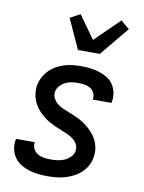

<svg xmlns="http://www.w3.org/2000/svg" viewBox="-87 -833 674 901"><g transform="rotate(10 250.0 -382.0)"><path d="M203 8Q180 8 157.5 5.5Q135 3 114 -3.5Q93 -10 75 -21Q57 -32 44.5 -49Q32 -66 27 -88Q22 -110 26 -133L27 -139H117L116 -137Q114 -120 121.5 -106Q129 -92 142 -84.5Q155 -77 171.5 -74.5Q188 -72 204 -72Q220 -72 236 -74Q252 -76 267.5 -82.5Q283 -89 296.5 -102Q310 -115 312 -131Q315 -148 307.5 -162.5Q300 -177 287 -187Q274 -197 259 -203.5Q244 -210 228.5 -216Q213 -222 199 -228.5Q185 -235 170.5 -243Q156 -251 143.5 -261Q131 -271 120 -282.5Q109 -294 100.5 -307.5Q92 -321 86.5 -336.5Q81 -352 79.5 -369Q78 -386 80 -403Q84 -423 93.5 -441.5Q103 -460 118 -475.5Q133 -491 151.5 -501.5Q170 -512 190 -518Q210 -524 230 -526Q250 -528 270 -528Q292 -528 313.5 -525.5Q335 -523 355.5 -516.5Q376 -510 394 -499Q412 -488 423.5 -471Q435 -454 439.5 -433Q444 -412 440 -389L439 -383H349L350 -386Q352 -401 346 -414.5Q340 -428 327.5 -435.5Q315 -443 300 -445.5Q285 -448 270 -448Q255 -448 239.5 -446Q224 -444 209.5 -437Q195 -430 183.5 -417.5Q172 -405 169 -390Q166 -373 173.5 -358Q181 -343 193.5 -333Q206 -323 221 -316.5Q236 -310 251.5 -304Q267 -298 282 -291.5Q297 -285 310.5 -277Q324 -269 337 -259Q350 -249 361 -237.5Q372 -226 381 -212.5Q390 -199 395.5 -183.5Q401 -168 402.5 -151.5Q404 -135 401 -118Q398 -97 387.5 -77.5Q377 -58 361 -43Q345 -28 325.5 -18Q306 -8 285.5 -2Q265 4 244 6Q223 8 203 8ZM241 -600 176 -742 224 -768 302 -659 418 -772 459 -738 345 -600Z"/></g></svg>

Font: Iosevka SS18 Medium
Style: Italic
Weight: 500
Italic angle: -9°
Monospace: yes
Designer: Belleve Invis
Foundry: Belleve Invis
Version: Version 25.1.1; ttfautohint (v1.8.4)